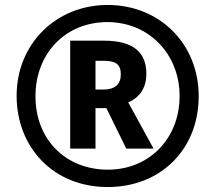

<svg xmlns="http://www.w3.org/2000/svg" viewBox="-20 -810 868 774"><path d="M414 -56C629 -56 781 -209 781 -422C781 -635 622 -790 414 -790C205 -790 47 -632 47 -424C47 -215 196 -56 414 -56ZM415 -126C246 -126 123 -246 123 -422C123 -595 244 -721 413 -721C579 -721 704 -593 704 -423C704 -251 581 -126 415 -126ZM263 -211H365V-374H409L489 -211H599L497 -397C540 -416 570 -452 570 -513C570 -599 517 -646 400 -646H263ZM397 -449H365V-565H397C448 -565 467 -550 467 -510C467 -470 443 -449 397 -449Z"/></svg>

Font: Noto Sans Malayalam UI SemiCondensed ExtraBold
Style: Regular
Weight: 800
Width: 4
Designer: Jelle Bosma - Monotype Design Team
Foundry: Monotype Imaging Inc.
Version: Version 2.104